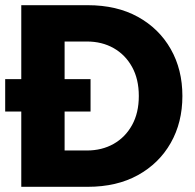

<svg xmlns="http://www.w3.org/2000/svg" viewBox="-21 -720 752 740"><path d="M61 0V-290H-1V-415H61V-700H317Q429 -700 510.5 -655Q592 -610 637 -531Q682 -452 682 -350Q682 -248 637 -169Q592 -90 510.5 -45Q429 0 317 0ZM228 -140H314Q372 -140 417 -165.5Q462 -191 488 -238Q514 -285 514 -350Q514 -415 488 -462Q462 -509 417 -534.5Q372 -560 314 -560H228V-415H328V-290H228Z"/></svg>

Font: MuseoModerno Thin
Style: Bold
Weight: 700
Version: Version 1.003